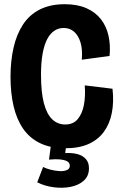

<svg xmlns="http://www.w3.org/2000/svg" viewBox="-20 -692 579 913"><path d="M290 13Q221 13 171 -11Q121 -35 90 -80Q59 -125 44.5 -187.5Q30 -250 30 -327Q30 -402 44.5 -465.5Q59 -529 89.5 -575.5Q120 -622 169.5 -647Q219 -672 288 -672Q348 -672 391 -653Q434 -634 460 -600.5Q486 -567 496 -522Q506 -477 501 -426L369 -408Q373 -456 363 -489.5Q353 -523 332.5 -541Q312 -559 283 -559Q258 -559 238 -545.5Q218 -532 204 -505Q190 -478 182.5 -436Q175 -394 175 -337Q175 -254 188.5 -202Q202 -150 228 -125Q254 -100 290 -100Q328 -100 349.5 -125.5Q371 -151 379 -193Q387 -235 383 -286L515 -270Q522 -208 512 -156Q502 -104 474.5 -66Q447 -28 401.5 -7.5Q356 13 290 13ZM157 175 185 102Q198 109 219 114.5Q240 120 261.5 121.5Q283 123 297.5 117Q312 111 312 96Q312 90 308.5 83.5Q305 77 294.5 72.5Q284 68 264.5 66Q245 64 213 67L223 -8H296L290 36Q324 34 349 41Q374 48 388.5 64.5Q403 81 403 108Q403 145 378.5 167Q354 189 316 196.5Q278 204 235.5 198.5Q193 193 157 175Z"/></svg>

Font: Bricolage Grotesque 72pt SemiCondensed
Style: Bold
Weight: 700
Width: 4
Designer: Mathieu Triay
Foundry: Atelier Triay
Version: Version 1.001;gftools[0.9.33.dev8+g029e19f]